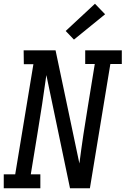

<svg xmlns="http://www.w3.org/2000/svg" viewBox="-30 -1003 669 1023"><path d="M-10 0V-74H51L148 -661H97L96 -735H266L393 -132Q403 -210 414.5 -287Q426 -364 439 -441L475 -662H424V-735H619V-662H558L449 0H343L217 -603Q206 -525 194.5 -448Q183 -371 170 -294L134 -74H185V0ZM364 -792 320 -838 476 -983 530 -927Z"/></svg>

Font: Iosevka Etoile
Style: Italic
Weight: 400
Italic angle: -9°
Designer: Belleve Invis
Foundry: Belleve Invis
Version: Version 22.1.2; ttfautohint (v1.8.4)